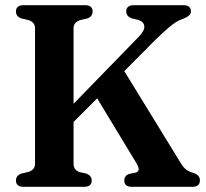

<svg xmlns="http://www.w3.org/2000/svg" viewBox="-20 -720 794 740"><path d="M263.5 -89Q263.5 -64.5 287.5 -56.5L313 -51Q333.5 -42.5 333.5 -24.5Q333.5 0 304 0H70.5Q41.5 0 41.5 -24.5Q41.5 -43 62 -51L90 -57.5Q115 -65.5 115 -89V-611Q115 -634.5 90 -642.5L62 -649Q41.5 -657 41.5 -675.5Q41.5 -700 70.5 -700H308Q337 -700 337 -675.5Q337 -657 317 -649L289 -642.5Q263.5 -634.5 263.5 -611V-320L513 -576.5Q537.5 -601 536.2 -618.5Q535 -636 512.5 -643.5L486.5 -649.5Q466.5 -658 466.5 -675.5Q466.5 -700 495.5 -700H687Q716 -700 716 -675.5Q716 -659 685.5 -647.5Q672 -643 659.5 -635.5Q647 -628 628.8 -612.5Q610.5 -597 580.5 -568L459 -446L677.5 -90Q688 -73 699.2 -65.2Q710.5 -57.5 725 -54Q739.5 -48.5 745 -41.5Q750.5 -34.5 750.5 -24.5Q750.5 0 721 0H488Q459 0 459 -24.5Q459 -42.5 477 -49.5L504 -55Q514 -58.5 514.5 -66.8Q515 -75 505.5 -91.5L354.5 -341L263.5 -250Z"/></svg>

Font: Fraunces 72pt Soft SemiBold
Style: Regular
Weight: 600
Version: Version 1.000;[b76b70a41]